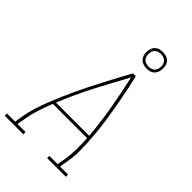

<svg xmlns="http://www.w3.org/2000/svg" viewBox="-294 -1063 1170 1170"><g transform="rotate(45 291.0 -478.0)"><path d="M-18 0V-19H53L62 -74Q69 -117 82.5 -159.5Q96 -202 112.5 -244Q129 -286 147 -327.5Q165 -369 184.5 -410.5Q204 -452 224.5 -492.5Q245 -533 266 -573.5Q287 -614 309 -654.5Q331 -695 353 -735H377Q387 -695 395.5 -654.5Q404 -614 411.5 -573.5Q419 -533 426 -492.5Q433 -452 439 -410.5Q445 -369 449 -327.5Q453 -286 455.5 -244Q458 -202 457.5 -159Q457 -116 449 -74L440 -19H509V0H348V-19H419L429 -74Q436 -120 436.5 -166.5Q437 -213 434 -258H139Q121 -213 106 -167Q91 -121 83 -74L74 -19H143V0ZM433 -277Q424 -388 405 -495.5Q386 -603 362 -709Q303 -603 247.5 -495.5Q192 -388 147 -277ZM390 -814Q373 -814 357.5 -820Q342 -826 332.5 -838.5Q323 -851 320 -868Q317 -885 320 -902Q322 -914 328 -925Q334 -936 344.5 -943.5Q355 -951 367 -953.5Q379 -956 390 -956Q407 -956 423 -950Q439 -944 448.5 -931.5Q458 -919 460.5 -902Q463 -885 460 -868Q458 -856 452 -845Q446 -834 436 -826.5Q426 -819 414 -816.5Q402 -814 390 -814ZM390 -831Q399 -831 408 -833Q417 -835 425 -840.5Q433 -846 437.5 -854.5Q442 -863 444 -872Q446 -885 444 -898Q442 -911 434.5 -920.5Q427 -930 415 -934.5Q403 -939 390 -939Q381 -939 372 -937Q363 -935 355.5 -929.5Q348 -924 343 -915.5Q338 -907 337 -898Q335 -885 337 -872Q339 -859 346 -849.5Q353 -840 365 -835.5Q377 -831 390 -831Z"/></g></svg>

Font: Iosevka Curly Slab ThExObl
Style: Regular
Weight: 100
Width: 7
Italic angle: -9°
Monospace: yes
Designer: Belleve Invis
Foundry: Belleve Invis
Version: Version 11.1.0; ttfautohint (v1.8.3)